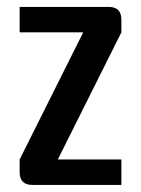

<svg xmlns="http://www.w3.org/2000/svg" viewBox="-20 -618 406 553"><path d="M36.6 -598.1H293Q329.6 -598.1 329.6 -561.5V-524.9L146.5 -158.7H329.6V-85.4H73.2Q36.6 -85.4 36.6 -122.1V-158.7L219.7 -524.9H36.6Z"/></svg>

Font: BabelStone Khitan Seals
Style: Regular
Weight: 400
Designer: Andrew West
Foundry: BabelStone
Version: Version 1.004